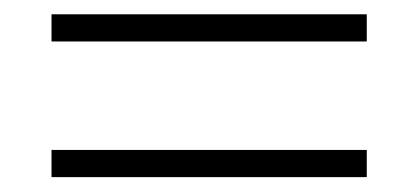

<svg xmlns="http://www.w3.org/2000/svg" viewBox="-20 -458 570 262"><path d="M50.3 -401.4V-438.5H480.5V-401.4ZM50.3 -216.3V-253.4H480.5V-216.3Z"/></svg>

Font: Bpm'online Open Sans Light
Style: Regular
Weight: 300
Foundry: Ascender Corporation
Version: Version 1.10